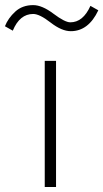

<svg xmlns="http://www.w3.org/2000/svg" viewBox="-86 -743 411 763"><path d="M-66.4 -638.7Q-53.7 -670.9 -25.4 -696.8Q2.9 -722.7 45.9 -722.7Q81.1 -722.7 126.5 -688.5Q171.9 -654.3 193.4 -654.3Q244.1 -654.3 273.4 -719.7L304.7 -702.1Q265.6 -619.1 195.3 -619.1Q159.2 -619.1 115.2 -653.3Q71.3 -687.5 45.9 -687.5Q-7.8 -687.5 -35.2 -621.1ZM91.8 0V-501H136.7V0Z"/></svg>

Font: Gothic A1 ExtraLight
Style: Regular
Weight: 275
Designer: HanYang I&C Co.,Ltd.
Foundry: HanYang I&C Co.,Ltd.
Version: Version 2.50